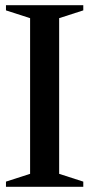

<svg xmlns="http://www.w3.org/2000/svg" viewBox="-20 -720 345 740"><path d="M3 0V-20L96 -50V-650L3 -680V-700H301V-680L208 -650V-50L301 -20V0Z"/></svg>

Font: Wittgenstein Medium
Style: Regular
Weight: 500
Designer: Jörg Drees
Foundry: Jörg Drees
Version: Version 1.500